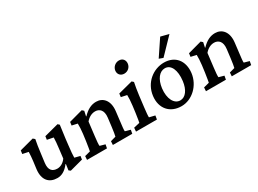

<svg xmlns="http://www.w3.org/2000/svg" viewBox="-40 -1479 2920 2177"><g transform="rotate(-30 1420.5 -391.0)"><path d="M535 -94C535 -125 539 -176 547 -241L557 -329C566 -400 572 -444 580 -500L560 -518L373 -469L367 -425L448 -409C447 -371 444 -326 437 -275L422 -148C389 -101 345 -82 309 -82C244 -82 205 -119 216 -209L231 -325C239 -389 248 -451 258 -498L235 -518L51 -469L45 -425L121 -409C120 -369 116 -331 112 -294L99 -193C83 -57 151 11 256 11C310 11 360 -13 413 -81L417 -80L406 -2L428 14L600 -32L606 -76Z M648 0H909L918 -48L850 -67C847 -81 851 -130 859 -194L880 -368C914 -409 957 -431 1001 -431C1055 -431 1103 -394 1091 -297L1077 -183C1070 -127 1063 -85 1058 -67L989 -48L986 0H1240L1249 -48L1181 -67C1178 -80 1184 -133 1191 -187L1206 -313C1223 -449 1154 -520 1065 -520C1003 -520 947 -493 889 -432L885 -433L899 -498L877 -518L697 -469L691 -425L763 -409C764 -374 762 -328 756 -279L744 -188C734 -117 726 -79 724 -67L651 -48Z M1289 0H1563L1571 -49L1497 -67C1495 -79 1499 -131 1507 -194L1525 -342C1533 -405 1541 -450 1551 -499L1530 -518L1341 -469L1335 -425L1410 -409C1411 -374 1409 -328 1402 -273L1391 -188C1380 -112 1374 -76 1371 -67L1293 -49ZM1431 -715C1426 -671 1455 -635 1504 -635C1553 -635 1589 -671 1594 -715C1599 -759 1573 -796 1523 -796C1475 -796 1436 -759 1431 -715Z M1883 9C2022 9 2147 -109 2166 -261C2184 -414 2099 -520 1953 -520C1813 -520 1678 -417 1658 -253C1639 -99 1731 9 1883 9ZM1790 -278C1804 -388 1859 -459 1930 -459C2010 -459 2052 -367 2035 -231C2022 -125 1971 -55 1903 -55C1823 -55 1774 -148 1790 -278ZM1925 -587 1977 -568 2171 -769 2065 -796Z M2205 0H2466L2475 -48L2407 -67C2404 -81 2408 -130 2416 -194L2437 -368C2471 -409 2514 -431 2558 -431C2612 -431 2660 -394 2648 -297L2634 -183C2627 -127 2620 -85 2615 -67L2546 -48L2543 0H2797L2806 -48L2738 -67C2735 -80 2741 -133 2748 -187L2763 -313C2780 -449 2711 -520 2622 -520C2560 -520 2504 -493 2446 -432L2442 -433L2456 -498L2434 -518L2254 -469L2248 -425L2320 -409C2321 -374 2319 -328 2313 -279L2301 -188C2291 -117 2283 -79 2281 -67L2208 -48Z"/></g></svg>

Font: TPK Tissa Web SemiBold
Style: Italic
Weight: 600
Italic angle: -7°
Designer: Jacques Le Bailly, Suppakit Chalermlarp | Katatrad Co.,Ltd.
Foundry: Jacques Le Bailly, Cadson Demak Co.,Ltd.
Version: Version 5.000;Glyphs 3.1.2 (3151)